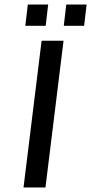

<svg xmlns="http://www.w3.org/2000/svg" viewBox="-20 -829 403 849"><path d="M181 0 261 -649H164L84 0ZM182 -715 193 -809H103L92 -715ZM352 -715 363 -809H273L262 -715Z"/></svg>

Font: Gamestation Text
Style: Italic
Weight: 400
Designer: Jonas Hecksher
Foundry: Jonas Hecksher, Playtypeª, e-types AS
Version: Version 1.003